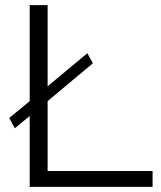

<svg xmlns="http://www.w3.org/2000/svg" viewBox="-20 -730 630 750"><path d="M96 0V-277L38 -229L16 -269L96 -335V-710H166V-393L321 -522L343 -483L166 -335V-62H576V0Z"/></svg>

Font: PTCRaleway
Style: Regular
Weight: 400
Designer: Matt McInerney, Pablo Impallari, Rodrigo Fuenzalida
Foundry: Matt McInerney, Pablo Impallari, Rodrigo Fuenzalida
Version: Version 3.000g; ttfautohint (v1.5) -l 8 -r 28 -G 28 -x 14 -D